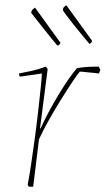

<svg xmlns="http://www.w3.org/2000/svg" viewBox="-20 -709 401 729"><path d="M90 0 85 -7Q90 -31 97 -77.5Q104 -124 111.5 -179Q119 -234 125 -287Q131 -340 135 -379Q139 -418 139 -430L56 -418Q52 -422 52 -430Q69 -433 98.5 -439.5Q128 -446 154 -456L161 -447L132 -222L134 -221Q146 -248 163.5 -281Q181 -314 200.5 -346.5Q220 -379 239 -406.5Q258 -434 272 -450Q288 -453 305.5 -454.5Q323 -456 355 -456L361 -444L356 -430Q352 -431 338 -432Q324 -433 308 -435Q292 -437 283 -437Q274 -427 255 -398.5Q236 -370 212 -331.5Q188 -293 165.5 -253Q143 -213 128 -180L106 0ZM320 -542Q311 -553 294.5 -572.5Q278 -592 261 -613.5Q244 -635 232 -651Q220 -667 219 -670Q219 -676 221 -680Q228 -687 232 -689L329 -555V-550Q327 -548 325 -546Q323 -544 320 -542ZM203 -537H197Q189 -546 175 -563.5Q161 -581 145.5 -600.5Q130 -620 117 -636.5Q104 -653 98 -661Q99 -663 100 -666Q101 -669 102 -671Q109 -678 113 -680L210 -546Z"/></svg>

Font: Labrada Thin
Style: Italic
Weight: 100
Italic angle: -7°
Designer: Mercedes Jáuregui
Foundry: Omnibus-Type Team
Version: Version 1.000; ttfautohint (v1.8.4.7-5d5b)